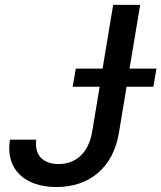

<svg xmlns="http://www.w3.org/2000/svg" viewBox="-20 -747 653 777"><path d="M437.9 -727.3 395.2 -469.5H286.9L274.1 -396H383.2L353 -213.8C338.8 -130 288.4 -83.1 217.3 -83.1C154.5 -83.1 118.3 -119.3 126.8 -181.8H20.2C0.7 -59.3 83.1 9.9 208.5 9.9C343 9.9 438.2 -69.6 461.3 -209.5L492.2 -396H600.5L613.3 -469.5H504.3L547.2 -727.3Z"/></svg>

Font: Magic Ui Pro Medium
Style: Italic
Weight: 500
Italic angle: -9.39999°
Designer: Stefan Endress, Andreas Faust
Version: Version 1.000;FEAKit 1.0